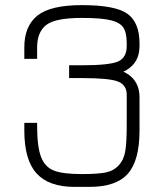

<svg xmlns="http://www.w3.org/2000/svg" viewBox="-20 -730 640 750"><path d="M525 -550V-560Q525 -642 478 -676Q431 -710 300 -710Q177 -710 126 -669Q75 -628 75 -545V-500H125V-545Q125 -604 160 -632Q195 -660 300 -660Q376 -660 412.5 -651Q449 -642 462 -622Q475 -602 475 -560V-550Q475 -505 441.5 -490Q408 -475 300 -475V-425Q419 -425 472 -455Q525 -485 525 -550ZM525 -350Q525 -415 472 -445Q419 -475 300 -475H250V-425H300Q407 -425 441 -411.5Q475 -398 475 -360V-240Q475 -175 469.5 -140.5Q464 -106 443.5 -84Q423 -62 391.5 -56Q360 -50 300 -50V0H330Q434 0 479.5 -51.5Q525 -103 525 -220ZM270 0H300V-50Q226 -50 191 -63.5Q156 -77 140.5 -116.5Q125 -156 125 -240V-250H75V-220Q75 -105 123 -52.5Q171 0 270 0Z"/></svg>

Font: Millimetre
Style: Light
Weight: 200
Designer: Jérémy Landes
Version: Version 1.0